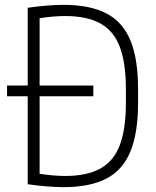

<svg xmlns="http://www.w3.org/2000/svg" viewBox="-20 -760 640 790"><path d="M9 -364V-408H94V-728Q178 -740 241 -740Q350 -740 417.5 -705Q485 -670 516.5 -594Q548 -518 548 -395V-335Q548 -213 516.5 -136.5Q485 -60 417.5 -25Q350 10 241 10Q178 10 94 -2V-364ZM143 -408H364V-364H143V-45Q200 -36 248 -36Q338 -36 393 -66.5Q448 -97 473 -163Q498 -229 498 -337V-393Q498 -501 473 -567Q448 -633 393 -663.5Q338 -694 248 -694Q200 -694 143 -685Z"/></svg>

Font: M PLUS Code Latin 60 Light
Style: Regular
Weight: 300
Width: 7
Monospace: yes
Designer: Coji Morishita
Foundry: UNDERFOREST DESIGN
Version: Version 1.005; ttfautohint (v1.8.3)